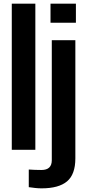

<svg xmlns="http://www.w3.org/2000/svg" viewBox="-20 -820 482 1051"><path d="M44.5 0V-800H173.5V0ZM256.5 -695.5V-800H395.5V-695.5ZM207.5 211Q191 211 172.5 209Q154 207 137.5 204.5V108Q150.5 109 171.5 109.8Q192.5 110.5 207 110.5Q263.5 110.5 263.5 57V-600H392.5V47Q392.5 134.5 347 172.8Q301.5 211 207.5 211Z"/></svg>

Font: Big Shoulders Stencil Display ExtraBold
Style: Regular
Weight: 800
Designer: Patric King
Foundry: XO Type Co
Version: Version 1.000